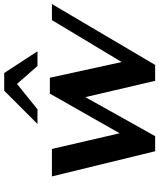

<svg xmlns="http://www.w3.org/2000/svg" viewBox="59 -820 771 930"><g transform="rotate(-90 445.0 -355.5)"><path d="M55 -490H188L264 -162L456 -500H533L609 -152L812 -490H890L595 10H518L439 -328L250 10H177ZM470 -721H556L661 -560H590L503 -659L380 -560H309Z"/></g></svg>

Font: Fahkwang SemiBold
Style: Italic
Weight: 600
Italic angle: -10°
Version: Version 1.000; ttfautohint (v1.6)